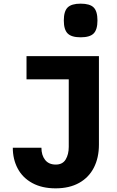

<svg xmlns="http://www.w3.org/2000/svg" viewBox="-20 -857 640 1050"><path d="M285 43Q322.5 43 339.2 15Q356 -13 356 -54V-423H125V-550H521V-66Q521 5.5 493.5 59.5Q466 113.5 412.8 143.2Q359.5 173 284 173Q209.5 173 156.5 144Q103.5 115 76.8 64.5Q50 14 50 -49H206.5Q206.5 -8.5 226.5 17.2Q246.5 43 285 43ZM329 -745Q329 -795.5 350 -816.2Q371 -837 421 -837Q471.5 -837 492.2 -816.2Q513 -795.5 513 -745Q513 -695 492.2 -674Q471.5 -653 421 -653Q371 -653 350 -674Q329 -695 329 -745Z"/></svg>

Font: JuliaMono Black
Style: Regular
Weight: 900
Monospace: yes
Designer: cormullion
Foundry: corm
Version: Version 0.054; ttfautohint (v1.8.4)